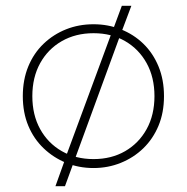

<svg xmlns="http://www.w3.org/2000/svg" viewBox="-20 -567 647 665"><path d="M205 78H172L205 -14L208 -24L368 -457L372 -466L402 -547H435L400 -454L396 -444L239 -15L235 -4ZM304 15Q253 15 209 -3Q165 -21 131 -53.5Q97 -86 78 -131.5Q59 -177 59 -234Q59 -291 78 -337Q97 -383 131 -415.5Q165 -448 209 -465.5Q253 -483 304 -483Q354 -483 398.5 -465.5Q443 -448 476.5 -415.5Q510 -383 529 -337Q548 -291 548 -234Q548 -177 529 -131.5Q510 -86 476.5 -53.5Q443 -21 398.5 -3Q354 15 304 15ZM304 -16Q366 -16 413.5 -43.5Q461 -71 488 -120Q515 -169 515 -234Q515 -299 488 -348Q461 -397 413.5 -424.5Q366 -452 304 -452Q242 -452 194 -424.5Q146 -397 119 -348Q92 -299 92 -234Q92 -169 119 -120Q146 -71 194 -43.5Q242 -16 304 -16Z"/></svg>

Font: BioRhyme ExtraBold ExtraLight
Style: Regular
Weight: 250
Version: Version 1.600;gftools[0.9.33]